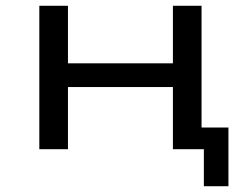

<svg xmlns="http://www.w3.org/2000/svg" viewBox="-20 -516 839 664"><path d="M685 128V0H578V-215H215V0H116V-496H215V-297H578V-496H677V-75H770V128Z"/></svg>

Font: Nunito Sans 7pt Expanded
Style: Regular
Weight: 400
Width: 7
Designer: Vernon Adams
Foundry: Vernon Adams
Version: Version 3.101;gftools[0.9.27]